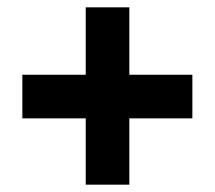

<svg xmlns="http://www.w3.org/2000/svg" viewBox="-20 -616 587 524"><path d="M333 -412H505V-293H333V-112H214V-293H41V-412H214V-596H333Z"/></svg>

Font: Noto Sans Hebrew SemiCondensed ExtraBold
Style: Regular
Weight: 800
Width: 4
Designer: Monotype Design Team
Foundry: Monotype Imaging Inc.
Version: Version 2.004; ttfautohint (v1.8.4.7-5d5b)